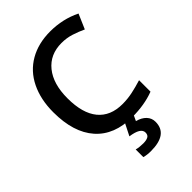

<svg xmlns="http://www.w3.org/2000/svg" viewBox="-276 -835 1187 1187"><g transform="rotate(-45 317.0 -242.0)"><path d="M59.1 0ZM397.9 -624Q297.4 -624 239.7 -552.7Q182.1 -481.4 182.1 -356Q182.1 -224.6 237.5 -157.2Q293 -89.8 397.9 -89.8Q443.4 -89.8 485.8 -98.9Q528.3 -107.9 574.2 -122.1V-22Q490.2 9.8 383.8 9.8Q227.1 9.8 143.1 -85.2Q59.1 -180.2 59.1 -356.9Q59.1 -468.3 99.9 -551.8Q140.6 -635.3 217.8 -679.7Q294.9 -724.1 398.9 -724.1Q508.3 -724.1 601.1 -678.2L559.1 -581.1Q522.9 -598.1 482.7 -611.1Q442.4 -624 397.9 -624ZM464.8 131.8Q464.8 240.2 315.9 240.2Q283.7 240.2 256.8 232.9V166Q283.2 172.9 316.9 172.9Q343.3 172.9 358.6 164.8Q374 156.7 374 134.8Q374 93.3 286.6 81.1L327.6 0H401.9L381.8 43Q420.9 53.2 442.9 76.4Q464.8 99.6 464.8 131.8Z"/></g></svg>

Font: Open Sans Semibold
Style: Regular
Weight: 600
Foundry: Ascender Corporation
Version: Version 1.10; ttfautohint (v1.5.65-e2d9)